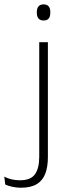

<svg xmlns="http://www.w3.org/2000/svg" viewBox="-88 -679 317 876"><path d="M91 -22.5V-486.5H130.5V-22.5ZM111 -585.5Q95.5 -585.5 87.8 -594.5Q80 -603.5 80 -620.5V-624.5Q80 -641 87.8 -650Q95.5 -659 111 -659Q126.5 -659 134 -650Q141.5 -641 141.5 -624.5V-620.5Q141.5 -603 134 -594.2Q126.5 -585.5 111 -585.5ZM7.5 177.5Q-13 177.5 -32 173.2Q-51 169 -64 163L-68.5 127Q-52 135.5 -34.2 139.5Q-16.5 143.5 2.5 143.5Q52 143.5 71.5 116.2Q91 89 91 36V-150.5H130.5V38Q130.5 82.5 118.5 113.8Q106.5 145 79.5 161.2Q52.5 177.5 7.5 177.5Z"/></svg>

Font: Anek Bangla ExtraLight
Style: Regular
Weight: 250
Designer: Sulekha Rajkumar (Bangla), Yesha Goshar (Latin)
Foundry: Ek Type
Version: Version 1.003